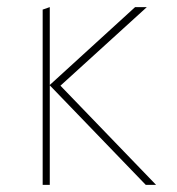

<svg xmlns="http://www.w3.org/2000/svg" viewBox="-20 -520 499 540"><path d="M150 -279 393 -500H360L120 -281V-500L100 -493V0H120V-280L390 0H419Z"/></svg>

Font: Perun Thin
Style: Regular
Weight: 100
Foundry: Copyright (c) Stefan Peev, Context Ltd, 2016
Version: Version 1.089